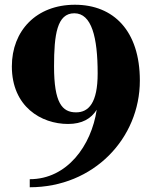

<svg xmlns="http://www.w3.org/2000/svg" viewBox="-20 -780 659 810"><path d="M570 -440C570 -650 459 -760 296 -760C133 -760 30 -650 30 -500C30 -330 154 -257 267 -257C326.5 -257 364.5 -279.5 388 -317C365.5 -166 263.5 -24 105.5 -24V10C376 10 570 -197 570 -440ZM208 -500C208 -634 220.5 -724 293.5 -724C366.5 -724 392 -623.5 392 -470C392 -346 354 -306 301 -306C242 -306 208 -346 208 -500Z"/></svg>

Font: Bodoni* 06
Style: Bold
Weight: 700
Version: Version 2.2